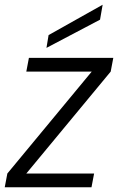

<svg xmlns="http://www.w3.org/2000/svg" viewBox="-33 -790 498 810"><path d="M434 -488 78 -58H364L353 0H-13L-2 -58L354 -488H78L89 -546H445ZM400 -770 389 -707 163 -588 172 -642Z"/></svg>

Font: SVN-Poppins Light
Style: Italic
Weight: 300
Italic angle: -10°
Designer: Ninad Kale (Devanagari), Jonny Pinhorn (Latin)
Foundry: Indian Type Foundry
Version: Version 3.002 2017; ttfautohint (v1.8.3)